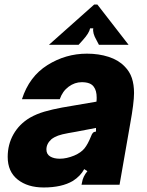

<svg xmlns="http://www.w3.org/2000/svg" viewBox="-20 -816 648 848"><path d="M14 -123Q14 -178 39.5 -223Q65 -268 112 -296Q142 -313 176.5 -323Q211 -333 254 -341L406 -367Q407 -373 407 -385Q407 -416 394 -433Q380 -453 341 -453Q310 -453 283 -433Q256 -413 244 -378H77Q109 -478 189.5 -528.5Q270 -579 364 -579Q416 -579 459.5 -565Q503 -551 530 -523Q553 -500 562.5 -471Q572 -442 572 -405Q572 -362 555 -269L508 0H340L342 -9Q346 -36 366 -60L352 -69Q335 -38 302 -17Q253 12 173 12Q102 12 58 -23Q14 -58 14 -123ZM308 -129Q338 -142 353 -160.5Q368 -179 382 -214Q386 -225 390.5 -229.5Q395 -234 404 -235V-251L315 -234L281 -228Q253 -223 236.5 -217Q220 -211 207 -201Q185 -181 185 -156Q185 -135 201.5 -125Q218 -115 244 -115Q274 -115 308 -129ZM196 -618 396 -796H410L548 -618H417L406 -639Q388 -670 392 -691H378Q374 -670 346 -639L327 -618Z"/></svg>

Font: Open Sauce Sans Black Italic
Style: Regular
Weight: 900
Italic angle: -10°
Designer: Alfredo Marco Pradil
Foundry: Creative Sauce Fz LLC
Version: Version 1.477